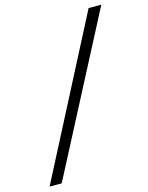

<svg xmlns="http://www.w3.org/2000/svg" viewBox="-128 -818 789 1025"><g transform="rotate(-15 267.0 -305.5)"><path d="M16.1 127.9 463.9 -738.8H534.2L83 127.9Z"/></g></svg>

Font: Involve
Style: Italic
Weight: 400
Italic angle: -10.5°
Designer: Stefan Peev
Foundry: Context Ltd.
Version: Version 1.001